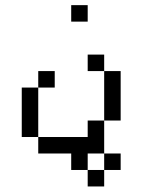

<svg xmlns="http://www.w3.org/2000/svg" viewBox="-20 -582 540 728"><path d="M312.5 -500H250V-562.5H312.5ZM62.5 -250H125V-62.5H62.5ZM125 -62.5H312.5V-125H375V0H312.5V62.5H250V0H125ZM125 -312.5H187.5V-250H125ZM312.5 62.5H375V125H312.5ZM312.5 -375H375V-312.5H312.5ZM375 0H437.5V62.5H375ZM375 -312.5H437.5V-125H375Z"/></svg>

Font: 寒蝉点阵体 16px
Style: Regular
Weight: 400
Designer: Designed by Warren2060
Foundry: ChillType
Version: Version 1.000